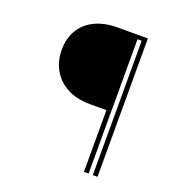

<svg xmlns="http://www.w3.org/2000/svg" viewBox="-145 -951 1019 1076"><g transform="rotate(20 365.0 -412.5)"><path d="M473 0V-368H376Q295.5 -368 238.8 -398.2Q182 -428.5 152 -481.2Q122 -534 122 -601Q122 -668.5 152 -719Q182 -769.5 238.8 -797.2Q295.5 -825 376 -825H554V0H526V-801H501V0Z"/></g></svg>

Font: Spartan Thin Thin
Style: Regular
Weight: 250
Version: Version 1.004